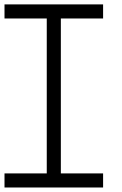

<svg xmlns="http://www.w3.org/2000/svg" viewBox="-20 -832 540 852"><path d="M0 -62.5H187.5V-750H0V-812.5H437.5V-750H250V-62.5H437.5V0H0Z"/></svg>

Font: HE실루아
Style: regular
Weight: 500
Monospace: yes
Designer: Taeyun An (WindowsTiger)
Version: v1